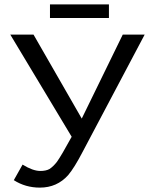

<svg xmlns="http://www.w3.org/2000/svg" viewBox="-20 -846 680 876"><path d="M162 10Q96 10 43 -24L83 -95Q130 -66 164 -66Q190 -66 206 -75Q224 -87 240 -108Q260 -136 307 -222L27 -688H133L353 -305L540 -688H640L358 -155Q319 -80 291 -47Q240 10 162 10ZM477 -826V-764H208V-826Z"/></svg>

Font: Libra Sans
Style: Regular
Weight: 400
Foundry: Context Ltd
Version: Version 1.002